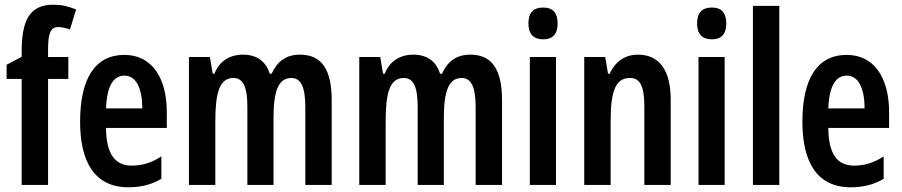

<svg xmlns="http://www.w3.org/2000/svg" viewBox="-20 -785 3829 815"><path d="M270 -450V-543H184V-574C184 -645 195 -670 227 -670C243 -670 259 -666 277 -660L303 -745C267 -759 241 -765 206 -765C107 -765 72 -700 72 -567V-544L8 -510V-450H72V0H184V-450Z M508 -552C384 -552 320 -452 320 -268C320 -102 379 10 525 10C577 10 623 -1 665 -26V-121C621 -93 583 -82 539 -82C466 -82 431 -134 430 -242H688V-309C688 -453 626 -552 508 -552ZM509 -464C559 -464 584 -407 584 -325H430C434 -422 462 -464 509 -464Z M1254 -553C1195 -553 1158 -526 1133 -472H1125C1111 -519 1075 -553 1012 -553C954 -553 911 -525 890 -472H883L871 -543H782V0H894V-268C894 -385 909 -454 971 -454C1011 -454 1030 -418 1030 -332V0H1141V-284C1141 -397 1161 -454 1217 -454C1257 -454 1276 -416 1276 -331V0H1388V-360C1388 -490 1345 -553 1254 -553Z M1977 -553C1918 -553 1881 -526 1856 -472H1848C1834 -519 1798 -553 1735 -553C1677 -553 1634 -525 1613 -472H1606L1594 -543H1505V0H1617V-268C1617 -385 1632 -454 1694 -454C1734 -454 1753 -418 1753 -332V0H1864V-284C1864 -397 1884 -454 1940 -454C1980 -454 1999 -416 1999 -331V0H2111V-360C2111 -490 2068 -553 1977 -553Z M2286 -753C2243 -753 2223 -730 2223 -685C2223 -641 2245 -618 2286 -618C2326 -618 2347 -641 2347 -685C2347 -729 2328 -753 2286 -753ZM2340 -543H2229V0H2340Z M2688 -553C2634 -553 2592 -525 2568 -472H2561L2549 -543H2460V0H2572V-269C2572 -402 2594 -454 2655 -454C2700 -454 2715 -413 2715 -333V0H2827V-362C2827 -488 2778 -553 2688 -553Z M3002 -753C2959 -753 2939 -730 2939 -685C2939 -641 2961 -618 3002 -618C3042 -618 3063 -641 3063 -685C3063 -729 3044 -753 3002 -753ZM3056 -543H2945V0H3056Z M3288 0V-760H3176V0Z M3574 -552C3450 -552 3386 -452 3386 -268C3386 -102 3445 10 3591 10C3643 10 3689 -1 3731 -26V-121C3687 -93 3649 -82 3605 -82C3532 -82 3497 -134 3496 -242H3754V-309C3754 -453 3692 -552 3574 -552ZM3575 -464C3625 -464 3650 -407 3650 -325H3496C3500 -422 3528 -464 3575 -464Z"/></svg>

Font: Noto Sans Devanagari ExtraCondensed SemiBold
Style: Regular
Weight: 600
Width: 2
Designer: Jelle Bosma - Monotype Design Team
Foundry: Monotype Imaging Inc.
Version: Version 2.004